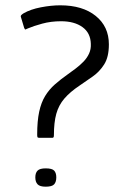

<svg xmlns="http://www.w3.org/2000/svg" viewBox="-20 -694 488 723"><path d="M128 -175Q122 -175 121 -178Q120 -181 120 -187Q120 -238 127.5 -273Q135 -308 150 -332.5Q165 -357 186.5 -376Q208 -395 235 -414Q249 -424 265 -436Q281 -448 294.5 -462Q308 -476 315.5 -492.5Q323 -509 322 -529Q321 -570 290.5 -592Q260 -614 210 -614Q172 -614 139 -605Q106 -596 85 -587Q78 -584 76 -583Q74 -582 71 -589L59 -629Q57 -634 60.5 -637.5Q64 -641 69 -644Q95 -659 134 -666.5Q173 -674 207 -674Q291 -674 340.5 -634Q390 -594 390 -527Q390 -479 372 -451Q354 -423 328.5 -405.5Q303 -388 280 -372Q244 -348 222.5 -323Q201 -298 192 -265.5Q183 -233 183 -185Q183 -179 181.5 -177Q180 -175 177 -175ZM113 -26Q113 -43 121.5 -51.5Q130 -60 152 -60Q176 -60 184 -51.5Q192 -43 192 -26Q192 -9 184 0Q176 9 152 9Q130 9 121.5 0Q113 -9 113 -26Z"/></svg>

Font: Glory Thin
Style: Regular
Weight: 400
Version: Version 1.011